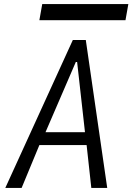

<svg xmlns="http://www.w3.org/2000/svg" viewBox="-20 -921 649 941"><path d="M337 -725H400.5L505.5 0H427.5L404.5 -210H173L86 0H6ZM396.5 -273 358 -617H351.5L203 -273ZM187 -901H609L595 -822H173Z"/></svg>

Font: JuliaMono Light
Style: Italic
Weight: 300
Italic angle: -9°
Monospace: yes
Designer: cormullion
Foundry: corm
Version: Version 0.054; ttfautohint (v1.8.4)